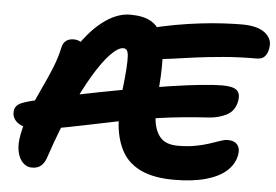

<svg xmlns="http://www.w3.org/2000/svg" viewBox="-51 -781 1235 858"><g transform="rotate(5 566.5 -351.5)"><path d="M119 8Q98 8 80.5 -9Q63 -26 56 -58Q49 -90 58 -136Q70 -195 90.5 -247.5Q111 -300 134.5 -349Q158 -398 177 -445Q196 -492 206 -539Q210 -558 223 -568.5Q236 -579 258 -579Q278 -579 293.5 -568Q309 -557 329 -533L254 -517Q311 -612 374.5 -661.5Q438 -711 500 -711Q559 -711 593.5 -691Q628 -671 643.5 -629Q659 -587 660.5 -521.5Q662 -456 653 -363Q647 -298 653.5 -249Q660 -200 685 -173Q710 -146 762 -146Q805 -146 840 -152.5Q875 -159 902 -168Q929 -177 949 -184Q969 -191 982 -191Q1013 -191 1026.5 -173.5Q1040 -156 1034 -127Q1026 -86 992.5 -56Q959 -26 900 -9.5Q841 7 758 7Q668 7 611 -19.5Q554 -46 526 -95Q498 -144 491 -211.5Q484 -279 493 -362Q501 -428 503.5 -467.5Q506 -507 504.5 -526.5Q503 -546 497 -552.5Q491 -559 482 -559Q459 -559 425 -524Q391 -489 351 -422Q311 -355 269 -261Q227 -167 188 -51Q179 -20 162.5 -5.5Q146 9 119 8ZM107 -166Q81 -166 59 -175Q37 -184 26 -201.5Q15 -219 19 -242Q22 -257 36.5 -267.5Q51 -278 96 -289Q159 -305 235 -321.5Q311 -338 393 -354Q475 -370 556.5 -384Q638 -398 711 -409Q784 -420 843 -426Q902 -432 938 -432Q986 -432 1003 -416.5Q1020 -401 1013 -366Q1004 -323 969 -305Q934 -287 892 -284Q775 -277 674 -263Q573 -249 487.5 -231.5Q402 -214 331.5 -199.5Q261 -185 205 -175Q149 -165 107 -166ZM636 -525Q580 -525 555.5 -549.5Q531 -574 538 -608Q541 -625 551 -637.5Q561 -650 588 -657Q644 -672 702.5 -682.5Q761 -693 816.5 -699.5Q872 -706 919.5 -708.5Q967 -711 1001 -711Q1073 -711 1106.5 -683Q1140 -655 1131 -614Q1128 -593 1116 -579Q1104 -565 1079 -565Q1001 -565 930.5 -559Q860 -553 801.5 -545Q743 -537 701 -531Q659 -525 636 -525Z"/></g></svg>

Font: Shantell Sans Light
Style: Bold Italic
Weight: 700
Italic angle: -11°
Version: Version 1.011;[c5ecc13dd]